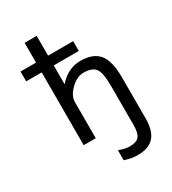

<svg xmlns="http://www.w3.org/2000/svg" viewBox="-230 -874 1100 1225"><g transform="rotate(-30 320.5 -261.5)"><path d="M35.2 -534.2V-606.4H149.4V-752H238.3V-606.4H422.9V-534.2H238.3V-395.5Q306.6 -474.6 399.4 -474.6Q492.2 -474.6 534.7 -422.9Q577.1 -371.1 577.1 -252V50.8Q577.1 142.6 538.1 186Q499 229.5 418.9 229.5Q371.1 229.5 322.3 212.9V138.7Q367.2 156.2 399.4 156.2Q450.2 156.2 469.7 132.8Q489.3 109.4 489.3 50.8V-239.3Q489.3 -335.9 465.3 -367.7Q441.4 -399.4 379.9 -399.4Q330.1 -399.4 284.2 -354.5Q238.3 -309.6 238.3 -263.7V2H149.4V-534.2Z"/></g></svg>

Font: irohakakuC Regular
Style: Regular
Weight: 400
Designer: [Source Han Sans]
Ryoko NISHIZUKA Ë•øÂ°öÊ∂ºÂ≠ê (kana & ideographs); Paul D. Hunt (Latin, Greek & Cyrillic); Wenlong ZHAN
Version: Version 1.001.20160904